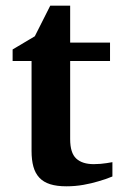

<svg xmlns="http://www.w3.org/2000/svg" viewBox="-20 -636 415 668"><path d="M371.1 -22Q347.7 -12.2 321.3 -4.9Q298.8 2 270.3 7.1Q241.7 12.2 210.9 12.2Q177.7 12.2 154.5 4.9Q131.3 -2.4 116.9 -17.8Q102.5 -33.2 96.2 -56.2Q89.8 -79.1 89.8 -110.8V-423.8H23.9V-463.9L101.1 -509.8L154.8 -616.2H224.1V-487.8H362.8V-423.8H224.1V-151.9Q224.1 -104 245.1 -84.5Q266.1 -64.9 306.2 -64.9Q317.9 -64.9 329.6 -65.9Q341.3 -66.9 350.6 -68.4Q361.3 -69.8 371.1 -71.8Z"/></svg>

Font: Charis SIL Viet
Style: Bold
Weight: 700
Foundry: SIL International
Version: Version 5.000